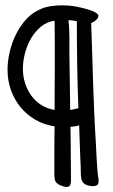

<svg xmlns="http://www.w3.org/2000/svg" viewBox="-20 -703 431 733"><path d="M241.2 -626Q243.2 -610.8 244.1 -592.5Q245.1 -574.2 245.1 -555.2Q245.1 -536.1 244.9 -517.3Q244.6 -498.5 245.1 -483.4Q246.1 -435.5 246.6 -383.3Q247.1 -331.1 248 -283.2Q256.3 -284.2 263.7 -286.4Q271 -288.6 279.3 -290Q277.8 -327.6 276.6 -370.1Q275.4 -412.6 274.7 -456.1Q273.9 -499.5 273.7 -542Q273.4 -584.5 273.4 -622.1Q265.1 -623.5 257.3 -624.8Q249.5 -626 241.2 -626ZM188.5 -283.2Q188.5 -321.8 188.7 -364.7Q189 -407.7 189.2 -451.7Q189.5 -495.6 189.2 -538.3Q189 -581.1 188.5 -619.1V-624Q158.7 -619.6 136.2 -601.1Q113.8 -582.5 98.4 -556.2Q83 -529.8 75.2 -499.3Q67.4 -468.8 67.4 -440.4Q67.4 -411.6 75.7 -385.5Q84 -359.4 99.4 -338.1Q114.7 -316.9 137.2 -302.5Q159.7 -288.1 188.5 -283.2ZM251 -12.7Q251 -3.9 247.8 3.4Q244.6 10.7 233.4 10.7Q227.5 10.7 220 8.1Q212.4 5.4 207 2.9Q194.3 -3.9 190.9 -12.5Q187.5 -21 187.5 -35.2Q187.5 -54.7 187.5 -78.9Q187.5 -103 187.5 -127.9Q187.5 -152.8 187.7 -177Q188 -201.2 188.5 -220.7Q147.9 -226.6 115 -245.8Q82 -265.1 58.3 -293.9Q34.7 -322.8 21.7 -359.4Q8.8 -396 8.8 -436.5Q8.8 -467.8 16.6 -502.7Q24.4 -537.6 39.8 -569.3Q55.2 -601.1 77.6 -626.7Q100.1 -652.3 129.9 -666Q149.9 -675.8 172.4 -679.2Q194.8 -682.6 216.8 -682.6Q238.8 -682.6 260.7 -679.7Q265.1 -678.7 273.9 -677.2Q282.7 -675.8 293.2 -673.1Q303.7 -670.4 314.7 -667.2Q325.7 -664.1 334.7 -660.2Q343.8 -656.2 349.6 -651.9Q355.5 -647.5 355.5 -642.6Q355.5 -637.7 352.8 -633.5Q350.1 -629.4 345.9 -625.7Q341.8 -622.1 336.9 -619.4Q332 -616.7 328.1 -615.2Q330.1 -562 331.8 -504.4Q333.5 -446.8 335.4 -388.2Q337.4 -329.6 339.8 -272.2Q342.3 -214.8 345.7 -162.1Q346.2 -149.4 347.2 -131.8Q348.1 -114.3 349.1 -95.9Q350.1 -77.6 351.3 -60.3Q352.5 -43 354.5 -30.3Q355.5 -24.9 356 -20Q356.4 -15.1 356.4 -9.8Q356.4 0.5 350.1 4.2Q343.8 7.8 335 7.8Q325.2 7.8 313.5 4.2Q301.8 0.5 295.9 -7.8Q292 -13.2 290.5 -20.8Q289.1 -28.3 288.6 -36.4Q288.1 -44.4 288.3 -52.5Q288.6 -60.5 288.1 -67.4Q287.1 -83 286.4 -103.5Q285.6 -124 284.9 -145.5Q284.2 -167 283.4 -187.7Q282.7 -208.5 282.2 -224.6Q273.9 -221.7 265.9 -220.7Q257.8 -219.7 249 -218.8Q249.5 -196.8 249.8 -170.2Q250 -143.6 250.2 -115.7Q250.5 -87.9 250.7 -61.3Q251 -34.7 251 -12.7Z"/></svg>

Font: Just Another Hand
Style: Regular
Weight: 400
Designer: Astigmatic (AOETI)
Foundry: Astigmatic (AOETI)
Version: Version 1.001